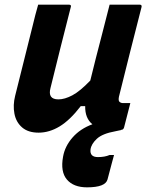

<svg xmlns="http://www.w3.org/2000/svg" viewBox="-20 -558 640 825"><path d="M144 -538H276Q288 -538 284 -527Q262 -440 240 -353.5Q218 -267 197 -180Q184 -131 231 -131Q258 -131 291 -148.5Q324 -166 368 -212Q380 -261 392 -308.5Q404 -356 418.5 -411Q433 -466 451 -538H580Q591 -538 588 -527Q563 -430 537.5 -328.5Q512 -227 491 -142Q488 -126 493 -121Q499 -115 509 -115H540L513 -10Q510 0 500 0H499L500 1Q496 2 490 3Q484 4 476 6Q420 16 396 38.5Q372 61 369 84Q365 117 401 117Q430 117 451 108H470Q466 122 460.5 143Q455 164 442 213Q433 247 354 247Q296 247 267.5 213.5Q239 180 251 115Q259 70 292 32.5Q325 -5 377 -24Q345 -50 346 -102H327Q281 -42 236.5 -15Q192 12 146 12Q101 12 75 -10.5Q49 -33 42 -69.5Q35 -106 45 -146Q63 -220 82 -294Q101 -368 119 -442Q125 -468 131.5 -492.5Q138 -517 144 -538Z"/></svg>

Font: Recursive Sn Lnr St
Style: Bold Italic
Weight: 700
Italic angle: -15°
Version: Version 1.079;hotconv 1.0.112;makeotfexe 2.5.65598; ttfautoh